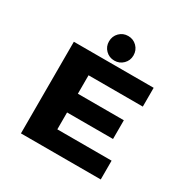

<svg xmlns="http://www.w3.org/2000/svg" viewBox="-199 -1092 1247 1270"><g transform="rotate(30 425.0 -456.5)"><path d="M421.5 -725.5Q382 -725.5 355 -752.5Q328 -779.5 328 -818.5Q328 -858.5 355 -885.8Q382 -913 421.5 -913Q460.5 -913 487.8 -885.8Q515 -858.5 515 -818.5Q515 -779.5 487.8 -752.5Q460.5 -725.5 421.5 -725.5ZM737.5 -556.5H323V-415.5H674V-272.5H323V-143.5H737.5V0H128V-700H737.5Z"/></g></svg>

Font: League Mono Wide ExtraBold
Style: Regular
Weight: 800
Width: 8
Designer: Tyler Finck
Foundry: The League of Moveable Type / Tyler Finck
Version: Version 2.210